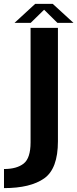

<svg xmlns="http://www.w3.org/2000/svg" viewBox="-86 -736 397 986"><path d="M-65.5 230Q70 230 140.8 180.2Q211.5 130.5 211.5 -10.5V-593H71V-5Q71 76 35.5 104Q0 132 -65.5 132ZM-11.5 -618.5H71.5L140.5 -686L209 -618.5H291.5L185 -716H94.5Z"/></svg>

Font: Anybody Thin SemiBold
Style: Regular
Weight: 600
Version: Version 1.113;gftools[0.9.25]